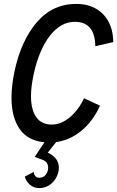

<svg xmlns="http://www.w3.org/2000/svg" viewBox="-20 -721 601 985"><path d="M411 -217 493 -179Q457 -99 398 -50.5Q339 -2 268 8L225 62Q250 73 266 92.5Q282 112 282 140Q282 151 279 163Q270 199 243 221.5Q216 244 182 244Q154 244 134 227Q114 210 107 185L153 161Q154 174 161.5 182.5Q169 191 181 191Q203 191 215 175Q227 159 227 140Q227 111 201 100L158 84L208 9Q123 1 81 -59Q39 -119 39 -220Q39 -281 54 -353Q88 -513 169 -607Q250 -701 371 -701Q457 -701 508.5 -648.5Q560 -596 561 -505L469 -484Q467 -609 364 -609Q291 -609 235.5 -537Q180 -465 153 -341Q139 -276 139 -228Q139 -158 166 -120Q193 -82 245 -82Q294 -82 338.5 -119.5Q383 -157 411 -217Z"/></svg>

Font: Decalotype Medium Italic
Style: Regular
Weight: 500
Italic angle: -12°
Designer: Alfredo Marco Pradil
Foundry: Alfredo Marco Pradil
Version: Version 1.0